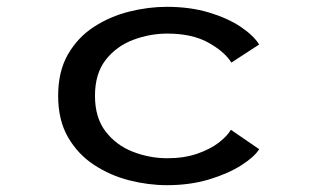

<svg xmlns="http://www.w3.org/2000/svg" viewBox="-20 -532 915 563"><path d="M469.5 11Q415 11 359 -3.2Q303 -17.5 255.8 -48.5Q208.5 -79.5 179.5 -129.5Q150.5 -179.5 150.5 -251Q150.5 -323 179.5 -373Q208.5 -423 255.8 -453.5Q303 -484 359 -498Q415 -512 469.5 -512Q537 -512 592.2 -495.5Q647.5 -479 685.5 -453.5Q723.5 -428 740 -401.5L658.5 -348.5Q638.5 -380.5 591 -407Q543.5 -433.5 470.5 -433.5Q419.5 -433.5 370.8 -415.2Q322 -397 290.2 -356.8Q258.5 -316.5 258.5 -251Q258.5 -186.5 290 -146Q321.5 -105.5 370.2 -86.8Q419 -68 470.5 -68Q519.5 -68 557.5 -81Q595.5 -94 620.8 -113.2Q646 -132.5 657 -151.5L740 -94.5Q726 -72 687.8 -47.5Q649.5 -23 593.5 -6Q537.5 11 469.5 11Z"/></svg>

Font: Trispace SemiExpanded
Style: Regular
Weight: 400
Width: 6
Designer: Tyler Finck
Foundry: Etcetera Type Company
Version: Version 1.210; ttfautohint (v1.8.3)